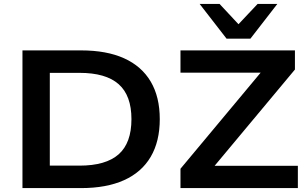

<svg xmlns="http://www.w3.org/2000/svg" viewBox="-20 -963 1575 983"><path d="M95 0V-705H395Q526 -705 615.5 -664.5Q705 -624 751.5 -545.5Q798 -467 798 -353Q798 -239 751.5 -160Q705 -81 615 -40.5Q525 0 395 0ZM235 -115H387Q522 -115 587.5 -173Q653 -231 653 -353Q653 -474 587.5 -532Q522 -590 387 -590H235ZM904 0V-99L1352 -636L1357 -591H904V-705H1490V-607L1042 -70L1037 -114H1505V0ZM1140 -765 1002 -943H1104L1201 -839L1299 -943H1400L1262 -765Z"/></svg>

Font: Nunito Sans 10pt SemiExpanded
Style: Bold
Weight: 700
Width: 6
Designer: Vernon Adams
Foundry: Vernon Adams
Version: Version 3.101;gftools[0.9.27]